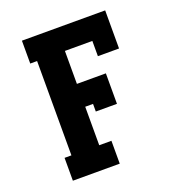

<svg xmlns="http://www.w3.org/2000/svg" viewBox="-133 -841 866 947"><g transform="rotate(-20 300.0 -367.5)"><path d="M88 0V-120H124V-615H88V-735H525V-535H414V-615H270V-442H422V-282H311V-322H270V-120H334V0Z"/></g></svg>

Font: Iosevka Slab Heavy Extended
Style: Regular
Weight: 900
Width: 7
Monospace: yes
Designer: Belleve Invis
Foundry: Belleve Invis
Version: Version 11.1.0; ttfautohint (v1.8.3)